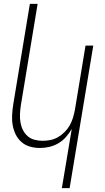

<svg xmlns="http://www.w3.org/2000/svg" viewBox="-20 -755 540 990"><path d="M299 215 350 -90Q337 -68 320 -48.5Q303 -29 280.5 -16Q258 -3 234 2.5Q210 8 186 8Q159 8 134.5 1Q110 -6 91 -22.5Q72 -39 61 -61.5Q50 -84 45.5 -109.5Q41 -135 42.5 -162Q44 -189 48 -215L134 -735H174L87 -209Q84 -188 83 -166.5Q82 -145 85.5 -124Q89 -103 98 -85Q107 -67 122 -53.5Q137 -40 157.5 -34.5Q178 -29 200 -29Q220 -29 240 -33Q260 -37 278.5 -47.5Q297 -58 313 -74Q329 -90 339.5 -108.5Q350 -127 356 -147Q362 -167 366 -187L421 -520H461L339 215Z"/></svg>

Font: Iosevka Extralight Oblique
Style: Regular
Weight: 200
Italic angle: -9°
Monospace: yes
Designer: Belleve Invis
Foundry: Belleve Invis
Version: Version 32.5.0; ttfautohint (v1.8.4)